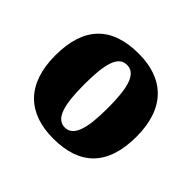

<svg xmlns="http://www.w3.org/2000/svg" viewBox="-127 -654 815 815"><g transform="rotate(45 280.5 -246.0)"><path d="M279 10C440 10 524 -74 524 -246C524 -418 431 -502 282 -502C120 -502 36 -418 36 -246C36 -74 128 10 279 10ZM281 -58C228 -58 210 -123 210 -246C210 -369 227 -433 280 -433C333 -433 352 -370 352 -246C352 -122 333 -58 281 -58Z"/></g></svg>

Font: Noto Serif Armenian Condensed Black
Style: Regular
Weight: 900
Width: 3
Designer: Monotype Design Team
Foundry: Monotype Imaging Inc.
Version: Version 2.008